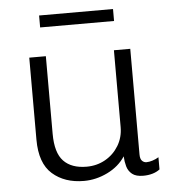

<svg xmlns="http://www.w3.org/2000/svg" viewBox="-51 -726 720 784"><g transform="rotate(-5 309.5 -334.5)"><path d="M262 10Q183 10 133 -34Q83 -78 83 -175V-511H151V-193Q151 -115 183.5 -81Q216 -47 278 -47Q320 -47 354.5 -66.5Q389 -86 409.5 -120Q430 -154 430 -196V-511H497V-78Q497 -60 504.5 -52Q512 -44 523 -44Q534 -44 548 -48.5Q562 -53 573 -60V-10Q560 0 542.5 5Q525 10 505 10Q475 10 459.5 -2.5Q444 -15 438.5 -34.5Q433 -54 432 -76Q406 -36 359 -13Q312 10 262 10ZM138 -630V-679H441V-630Z"/></g></svg>

Font: Chivo Medium ExtraLight
Style: Regular
Weight: 250
Version: Version 2.002